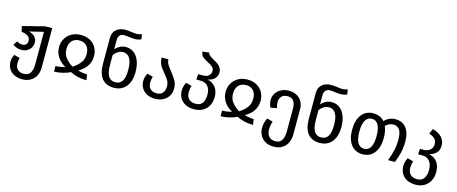

<svg xmlns="http://www.w3.org/2000/svg" viewBox="-50 -1516 5938 2496"><g transform="rotate(15 2918.5 -268.5)"><path d="M479 -527V6Q479 64 455 112Q431 160 384 188Q337 216 273 216Q207 216 160 191Q113 166 90 124.5Q67 83 67 36Q67 -17 93 -64L171 -43Q160 -11 160 32Q160 83 190 112.5Q220 142 273 142Q333 142 360 100.5Q387 59 387 -5V-453L197 -407Q251 -395 280 -363Q309 -331 309 -288Q309 -229 268.5 -190Q228 -151 161 -151Q126 -151 96.5 -162Q67 -173 47 -191L84 -243Q103 -232 119 -226Q135 -220 158 -220Q189 -220 207 -238Q225 -256 225 -288Q225 -331 188.5 -353Q152 -375 107 -378L90 -452L387 -527Z M864 -539Q937 -539 990 -509Q1043 -479 1070.5 -428Q1098 -377 1098 -316Q1098 -168 948 -83Q979 -74 1014 -68.5Q1049 -63 1072 -63L1084 12Q960 12 862 -39Q826 -18 763.5 -3Q701 12 647 12V-63Q672 -63 710 -68.5Q748 -74 775 -83Q628 -167 628 -315Q628 -374 656.5 -425.5Q685 -477 738.5 -508Q792 -539 864 -539ZM863 -112Q922 -149 960.5 -197.5Q999 -246 999 -316Q999 -385 963.5 -425Q928 -465 864 -465Q799 -465 763 -424.5Q727 -384 727 -315Q727 -245 765 -197Q803 -149 863 -112Z M1673 -257Q1673 -130 1613.5 -58Q1554 14 1451 14Q1346 14 1291.5 -52.5Q1237 -119 1236 -245V-599Q1236 -673 1283 -713Q1330 -753 1404 -753Q1442 -753 1494 -745Q1534 -739 1552 -739Q1584 -739 1626 -753L1636 -687Q1596 -669 1553 -669Q1522 -669 1476 -675Q1434 -681 1409 -681Q1370 -681 1349 -659Q1328 -637 1328 -593V-472Q1391 -539 1470 -539Q1534 -539 1580 -502.5Q1626 -466 1649.5 -402Q1673 -338 1673 -257ZM1574 -257Q1574 -362 1542.5 -413.5Q1511 -465 1454 -465Q1416 -465 1385.5 -447Q1355 -429 1328 -395V-257Q1328 -157 1358.5 -108.5Q1389 -60 1451 -60Q1513 -60 1543.5 -108Q1574 -156 1574 -257Z M2116 -385Q2163 -327 2188 -282Q2213 -237 2213 -178Q2213 -120 2185.5 -76.5Q2158 -33 2111 -9.5Q2064 14 2005 14Q1939 14 1892.5 -12Q1846 -38 1822.5 -79.5Q1799 -121 1799 -169Q1799 -225 1827 -276L1905 -255Q1892 -216 1892 -172Q1892 -121 1922 -90.5Q1952 -60 2005 -60Q2061 -60 2088.5 -93Q2116 -126 2116 -180Q2116 -225 2097.5 -257.5Q2079 -290 2039 -338Q2010 -372 1992.5 -396.5Q1975 -421 1963 -453.5Q1951 -486 1951 -527H2043Q2043 -492 2061 -461.5Q2079 -431 2116 -385Z M2751 -210Q2751 -144 2724.5 -93.5Q2698 -43 2648 -14.5Q2598 14 2530 14Q2459 14 2410.5 -12.5Q2362 -39 2338.5 -83Q2315 -127 2315 -180Q2315 -237 2344 -292L2423 -271Q2408 -229 2408 -182Q2408 -126 2439.5 -93Q2471 -60 2530 -60Q2595 -60 2623.5 -101Q2652 -142 2652 -217Q2652 -284 2618 -325.5Q2584 -367 2515 -367H2461L2467 -441H2535Q2583 -441 2609.5 -465Q2636 -489 2636 -527Q2636 -561 2614.5 -581Q2593 -601 2549 -623Q2500 -647 2473.5 -671Q2447 -695 2444 -739L2534 -749Q2537 -726 2555.5 -711Q2574 -696 2614 -674Q2651 -653 2673.5 -636.5Q2696 -620 2712 -594.5Q2728 -569 2728 -533Q2728 -434 2604 -404Q2665 -394 2708 -343Q2751 -292 2751 -210Z M3106 -539Q3179 -539 3232 -509Q3285 -479 3312.5 -428Q3340 -377 3340 -316Q3340 -168 3190 -83Q3221 -74 3256 -68.5Q3291 -63 3314 -63L3326 12Q3202 12 3104 -39Q3068 -18 3005.5 -3Q2943 12 2889 12V-63Q2914 -63 2952 -68.5Q2990 -74 3017 -83Q2870 -167 2870 -315Q2870 -374 2898.5 -425.5Q2927 -477 2980.5 -508Q3034 -539 3106 -539ZM3105 -112Q3164 -149 3202.5 -197.5Q3241 -246 3241 -316Q3241 -385 3205.5 -425Q3170 -465 3106 -465Q3041 -465 3005 -424.5Q2969 -384 2969 -315Q2969 -245 3007 -197Q3045 -149 3105 -112Z M3864 -341V-4Q3864 60 3839.5 110Q3815 160 3768.5 188Q3722 216 3658 216Q3588 216 3541 188Q3494 160 3471.5 114.5Q3449 69 3449 16Q3449 -50 3482 -116L3561 -95Q3542 -40 3542 16Q3542 74 3572 108Q3602 142 3658 142Q3718 142 3745 100Q3772 58 3772 -15V-335Q3772 -394 3746 -429.5Q3720 -465 3665 -465Q3610 -465 3583.5 -434.5Q3557 -404 3557 -360Q3557 -321 3570 -280L3487 -263Q3463 -313 3463 -361Q3463 -413 3490 -453.5Q3517 -494 3563 -516.5Q3609 -539 3665 -539Q3722 -539 3767.5 -515Q3813 -491 3838.5 -446Q3864 -401 3864 -341Z M4443 -257Q4443 -130 4383.5 -58Q4324 14 4221 14Q4116 14 4061.5 -52.5Q4007 -119 4006 -245V-599Q4006 -673 4053 -713Q4100 -753 4174 -753Q4212 -753 4264 -745Q4304 -739 4322 -739Q4354 -739 4396 -753L4406 -687Q4366 -669 4323 -669Q4292 -669 4246 -675Q4204 -681 4179 -681Q4140 -681 4119 -659Q4098 -637 4098 -593V-472Q4161 -539 4240 -539Q4304 -539 4350 -502.5Q4396 -466 4419.5 -402Q4443 -338 4443 -257ZM4344 -257Q4344 -362 4312.5 -413.5Q4281 -465 4224 -465Q4186 -465 4155.5 -447Q4125 -429 4098 -395V-257Q4098 -157 4128.5 -108.5Q4159 -60 4221 -60Q4283 -60 4313.5 -108Q4344 -156 4344 -257Z M5294 -288Q5294 -206 5277 -137.5Q5260 -69 5232 0H5140Q5172 -86 5186.5 -152Q5201 -218 5201 -287Q5201 -383 5172 -424Q5143 -465 5091 -465Q5030 -465 4984 -419Q5012 -354 5012 -264Q5012 -137 4955.5 -62.5Q4899 12 4799 12Q4698 12 4642 -61Q4586 -134 4586 -263Q4586 -390 4643 -464.5Q4700 -539 4800 -539Q4894 -539 4950 -474Q5010 -539 5099 -539Q5190 -539 5242 -475Q5294 -411 5294 -288ZM4915 -264Q4915 -365 4885 -415Q4855 -465 4800 -465Q4744 -465 4713.5 -414.5Q4683 -364 4683 -263Q4683 -162 4713 -112Q4743 -62 4799 -62Q4855 -62 4885 -112Q4915 -162 4915 -264Z M5785 -8Q5785 55 5758.5 106Q5732 157 5682.5 186.5Q5633 216 5566 216Q5495 216 5446.5 189.5Q5398 163 5374.5 119Q5351 75 5351 22Q5351 -35 5380 -90L5459 -69Q5444 -27 5444 20Q5444 76 5475.5 109Q5507 142 5566 142Q5630 142 5659 98.5Q5688 55 5688 -15Q5688 -85 5654.5 -130Q5621 -175 5551 -175H5497L5503 -249H5551Q5603 -249 5637.5 -277.5Q5672 -306 5672 -355Q5672 -399 5647 -427Q5622 -455 5568 -471L5598 -541Q5674 -521 5719 -476Q5764 -431 5764 -361Q5764 -301 5729 -264Q5694 -227 5634 -213Q5703 -200 5744 -149Q5785 -98 5785 -8Z"/></g></svg>

Font: Fira GO
Style: Regular
Weight: 400
Designer: Carrois Corporate
Foundry: Carrois Corporate GbR
Version: Version 0.300